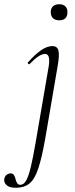

<svg xmlns="http://www.w3.org/2000/svg" viewBox="-98 -613 355 908"><path d="M-23 275Q-54 275 -67 262.5Q-80 250 -78 235Q-76 221 -67 214Q-58 207 -48 207Q-37 207 -32 215Q-27 223 -24.5 234Q-22 245 -17 253Q-12 261 -2 261Q14 261 25.5 241Q37 221 47.5 177.5Q58 134 70 64L132 -297Q142 -358 115 -358Q88 -358 43 -311Q40 -307 35.5 -311.5Q31 -316 35 -319Q69 -357 97 -376Q125 -395 150 -395Q173 -395 178.5 -373.5Q184 -352 174 -297L116 42Q100 133 83 184Q66 235 41 255Q16 275 -23 275ZM182 -517Q163 -517 152.5 -527Q142 -537 142 -556Q142 -573 152.5 -583Q163 -593 182 -593Q201 -593 211 -583Q221 -573 221 -556Q221 -517 182 -517Z"/></svg>

Font: Cormorant Light Light
Style: Italic
Weight: 300
Italic angle: -10°
Version: Version 4.000